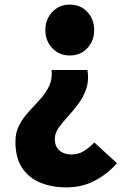

<svg xmlns="http://www.w3.org/2000/svg" viewBox="-20 -603 576 834"><path d="M268 211Q206 211 155.5 190.5Q105 170 76 126Q47 82 47 13Q47 -29 64 -60.5Q81 -92 106 -119Q131 -146 155 -172.5Q179 -199 193.5 -229.5Q208 -260 204 -299H360Q367 -253 354.5 -217Q342 -181 320 -151.5Q298 -122 274.5 -96.5Q251 -71 234.5 -47.5Q218 -24 218 1Q218 23 227.5 38Q237 53 253.5 60.5Q270 68 290 68Q321 68 344.5 53Q368 38 390 16L488 106Q447 153 391.5 182Q336 211 268 211ZM283 -362Q237 -362 207 -394Q177 -426 177 -472Q177 -519 207 -551Q237 -583 283 -583Q330 -583 359.5 -551Q389 -519 389 -472Q389 -426 359.5 -394Q330 -362 283 -362Z"/></svg>

Font: Noto Sans KR Thin Black
Style: Regular
Weight: 900
Version: Version 2.004-H2;hotconv 1.0.118;makeotfexe 2.5.65603